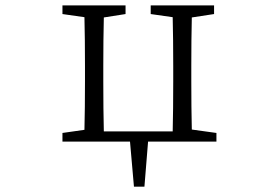

<svg xmlns="http://www.w3.org/2000/svg" viewBox="-20 -528 1040 716"><path d="M212.9 0V-32.2L294.9 -43.9Q296.9 -124 296.9 -224.6V-282.2Q296.9 -381.8 294.9 -463.9L212.9 -475.6V-507.8H448.2V-475.6L367.2 -462.9Q365.2 -380.9 365.2 -282.2V-224.6Q365.2 -117.2 367.2 -38.1H624Q626 -118.2 626 -224.6V-282.2Q626 -381.8 624 -463.9L542 -475.6V-507.8H778.3V-475.6L695.3 -462.9Q693.4 -380.9 693.4 -282.2V-224.6Q693.4 -127 695.3 -44.9L787.1 -32.2V0H532.2L518.6 168H479.5L464.8 0Z"/></svg>

Font: GenEi Koburi Mincho v6
Style: Regular
Weight: 400
Designer: o_tamon (Modified)
Foundry: o_tamon / Adobe Systems Incorporated
Version: Version 6.1